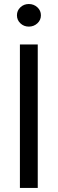

<svg xmlns="http://www.w3.org/2000/svg" viewBox="-20 -926 284 946"><path d="M166 0H78.1V-707H166ZM63.5 -850.6Q63.5 -874 80.6 -890.1Q97.7 -906.2 122.1 -906.2Q146.5 -906.2 164.1 -890.1Q181.6 -874 181.6 -850.6Q181.6 -827.1 164.1 -811Q146.5 -794.9 122.1 -794.9Q97.7 -794.9 80.6 -811Q63.5 -827.1 63.5 -850.6Z"/></svg>

Font: WEMIX Pretendard
Style: Regular
Weight: 400
Designer: Base glyphs from Inter by Rasmus Andersson; Hangeul glyphs from Noto Sans CJK(Source Han Sans) by Jang Soo-young and Kan
Foundry: Kil Hyung-jin
Version: Version 1.000